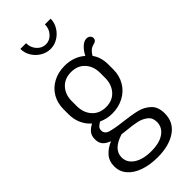

<svg xmlns="http://www.w3.org/2000/svg" viewBox="-297 -764 1045 1045"><g transform="rotate(-45 226.0 -241.0)"><path d="M144 -128Q129.4 -120 121.2 -111.6Q113 -103.2 113 -89Q113 -63.8 140.5 -54.9Q168 -46 228 -39Q289 -32 328.5 -22.5Q368 -13 396 13.3Q424 39.5 424 90Q424 158 370 195Q316 232 228 232Q168.8 232 122.9 216Q77 200 51 170Q25 140 25 99Q25 58.9 49 31.9Q73 5 110 -10Q84 -19 69.5 -34.9Q55 -50.7 55 -79.5Q55 -105.3 67.5 -121.6Q80 -138 105 -151Q79.1 -173 64.5 -205.5Q50 -238 50 -277V-315Q50 -363 71.5 -400Q93 -437 132.2 -458Q171.4 -479 222 -479Q257 -479 287 -468Q317 -457 339 -437Q354 -466 373 -483Q392 -500 410 -500Q424 -500 432 -492.1Q440 -484.2 440 -474Q440 -465 435 -459.5Q430 -454 423 -452Q421 -451 418 -450.5Q415 -450 413 -449Q385 -442 367 -409Q395 -372 395 -315V-277Q395 -230 373 -192Q351 -154 311 -132.5Q271 -111 221 -111Q180 -111 144 -128ZM222 -430Q172 -430 142.5 -397.7Q113 -365.5 113 -315V-277.7Q113 -226.3 142.6 -193.1Q172.2 -160 223 -160Q272.4 -160 301.7 -192.8Q331 -225.5 331 -277V-315Q331 -365 301.7 -397.5Q272.4 -430 222 -430ZM211 8 177 4Q88 31.7 88 92.9Q88 134 125.5 159Q163 184 227.4 184Q290 184 325.5 159Q361 134 361 92.4Q361 60 338.6 42.6Q316.3 25.2 286.1 18.6Q256 12 211 8ZM233 -597Q203 -597 176 -613Q149 -629 132.5 -656Q116 -682.9 116 -714H160Q160 -680 181.4 -656.5Q202.7 -633 232.9 -633Q262 -633 283.5 -656.7Q305 -680.4 305 -714H349Q349 -683 332.4 -656.1Q315.9 -629.1 289.4 -613.1Q263 -597 233 -597Z"/></g></svg>

Font: Dosis
Style: Regular
Weight: 400
Designer: Edgar Tolentino, Pablo Impallari, Igino Marini
Foundry: Edgar Tolentino, Pablo Impallari, Igino Marini
Version: Version 1.007;Glyphs 3.1.1 (3134)